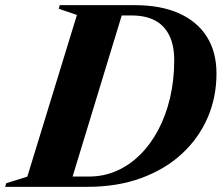

<svg xmlns="http://www.w3.org/2000/svg" viewBox="-65 -725 860 745"><path d="M280.5 -40Q337.5 -40 387.5 -62Q437.5 -84 478.5 -124.5Q519.5 -165 549 -220.8Q578.5 -276.5 594.8 -345Q611 -413.5 611 -491.5Q611 -549 591.8 -587.8Q572.5 -626.5 536 -645.8Q499.5 -665 445.5 -665H339L326 -705H457.5Q559 -705 629.8 -673.2Q700.5 -641.5 737.8 -582.2Q775 -523 775 -439.5Q775 -347.5 740.5 -268Q706 -188.5 640.8 -128.2Q575.5 -68 482.8 -34Q390 0 273.5 0H110L125.5 -40ZM233.5 -667 163 -691 167 -705H419.5L204.5 0H-45L-41 -14L41 -39.5Z"/></svg>

Font: Newsreader 60pt
Style: Bold Italic
Weight: 700
Italic angle: -17°
Designer: Hugues Gentile
Foundry: Production Type
Version: Version 1.003